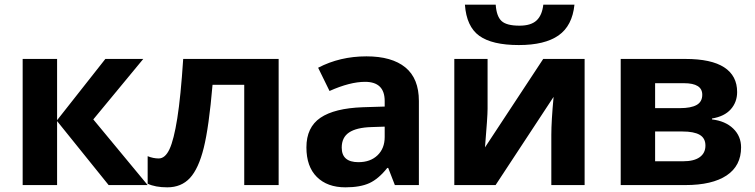

<svg xmlns="http://www.w3.org/2000/svg" viewBox="-20 -801 3268 831"><path d="M436 -545.9H600.1L383.8 -284.2L619.1 0H450.2L227.1 -276.9V0H78.1V-545.9H227.1V-280.8Z M1186 0H1037.1V-434.1H899.9Q884.3 -251 861.8 -160.9Q839.4 -70.8 802 -30.5Q764.6 9.8 704.1 9.8Q652.3 9.8 619.1 -5.9V-125Q643.1 -115.2 667 -115.2Q694.8 -115.2 713.6 -155.3Q732.4 -195.3 747.3 -288.8Q762.2 -382.3 772.9 -545.9H1186Z M1689 0 1660.2 -74.2H1656.2Q1618.7 -26.9 1578.9 -8.5Q1539.1 9.8 1475.1 9.8Q1396.5 9.8 1351.3 -35.2Q1306.2 -80.1 1306.2 -163.1Q1306.2 -250 1366.9 -291.3Q1427.7 -332.5 1550.3 -336.9L1645 -339.8V-363.8Q1645 -446.8 1560.1 -446.8Q1494.6 -446.8 1406.2 -407.2L1356.9 -507.8Q1451.2 -557.1 1565.9 -557.1Q1675.8 -557.1 1734.4 -509.3Q1793 -461.4 1793 -363.8V0ZM1645 -252.9 1587.4 -251Q1522.5 -249 1490.7 -227.5Q1459 -206.1 1459 -162.1Q1459 -99.1 1531.2 -99.1Q1583 -99.1 1614 -128.9Q1645 -158.7 1645 -208Z M2466.3 -780.8Q2457 -689.5 2397.5 -647.7Q2337.9 -606 2225.6 -606Q2109.9 -606 2054.4 -646Q1999 -686 1992.2 -780.8H2125.5Q2128.9 -730.5 2150.6 -710.2Q2172.4 -689.9 2228.5 -689.9Q2277.8 -689.9 2302 -712.2Q2326.2 -734.4 2331.5 -780.8ZM2090.3 -545.9V-330.1Q2090.3 -295.9 2079.1 -163.1L2331.1 -545.9H2510.3V0H2366.2V-217.8Q2366.2 -275.9 2376 -381.8L2125 0H1946.3V-545.9Z M3170.4 -402.8Q3170.4 -358.9 3142.8 -327.9Q3115.2 -296.9 3061.5 -288.1V-284.2Q3119.6 -277.3 3153.6 -244.4Q3187.5 -211.4 3187.5 -163.1Q3187.5 -83.5 3125 -41.7Q3062.5 0 2946.3 0H2666.5V-545.9H2946.3Q3058.6 -545.9 3114.5 -509.5Q3170.4 -473.1 3170.4 -402.8ZM3033.2 -170.9Q3033.2 -203.1 3008.3 -217.5Q2983.4 -231.9 2933.6 -231.9H2815.4V-103H2936.5Q2983.9 -103 3008.5 -120.8Q3033.2 -138.7 3033.2 -170.9ZM3019.5 -391.1Q3019.5 -440.9 2940.4 -440.9H2815.4V-333H2923.3Q2970.7 -333 2995.1 -346.7Q3019.5 -360.4 3019.5 -391.1Z"/></svg>

Font: Zoram GWebM
Style: Bold
Weight: 700
Foundry: Ascender Corporation
Version: Version 1.000